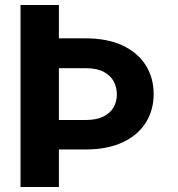

<svg xmlns="http://www.w3.org/2000/svg" viewBox="-20 -747 710 767"><path d="M62 0V-727.1H215.3V0ZM132.8 -474.6V-593.8H322.3Q409.2 -593.8 470.7 -564.9Q530.8 -536.1 562.5 -485.8Q593.8 -435.5 593.8 -371.6Q593.8 -306.6 562.5 -257.3Q530.8 -207 470.7 -178.7Q409.2 -149.9 322.3 -149.9H132.8V-267.6H322.3Q365.2 -267.6 393.6 -281.7Q421.4 -295.9 434.1 -318.8Q446.8 -341.8 446.8 -370.1Q446.8 -397.9 434.1 -422.4Q421.4 -445.3 393.6 -460.4Q366.7 -474.6 322.3 -474.6Z"/></svg>

Font: My Font
Style: Bold
Weight: 500
Designer: Rasmus Andersson
Foundry: rsms
Version: Version 0.001